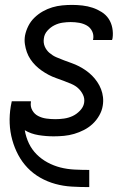

<svg xmlns="http://www.w3.org/2000/svg" viewBox="-20 -548 540 783"><path d="M343 215Q308 215 273 213Q238 211 205.5 202Q173 193 144 176.5Q115 160 92.5 136.5Q70 113 54.5 84Q39 55 30 22.5Q21 -10 19.5 -44.5Q18 -79 24 -115Q25 -120 26 -125Q27 -130 28 -135H106V-132Q103 -114 111.5 -98.5Q120 -83 135.5 -75Q151 -67 169 -64.5Q187 -62 206 -62Q223 -62 241 -64.5Q259 -67 275.5 -74.5Q292 -82 306 -96.5Q320 -111 323 -128Q326 -146 318.5 -161.5Q311 -177 299 -188Q287 -199 271.5 -205.5Q256 -212 240.5 -218Q225 -224 209 -229.5Q193 -235 178 -243Q163 -251 149.5 -260.5Q136 -270 124.5 -281.5Q113 -293 104 -306.5Q95 -320 89.5 -335.5Q84 -351 81.5 -368Q79 -385 82 -403Q86 -423 95.5 -442Q105 -461 120.5 -476Q136 -491 154.5 -501.5Q173 -512 193 -518Q213 -524 233.5 -526Q254 -528 274 -528Q295 -528 316.5 -525.5Q338 -523 357.5 -516.5Q377 -510 394.5 -499Q412 -488 423 -471.5Q434 -455 438 -434Q442 -413 439 -392L437 -385H359L360 -388Q363 -406 355.5 -421Q348 -436 334 -444Q320 -452 303 -455Q286 -458 268 -458Q252 -458 235 -455.5Q218 -453 202 -445Q186 -437 173.5 -423Q161 -409 159 -392Q156 -374 162.5 -358.5Q169 -343 182 -332Q195 -321 210 -314.5Q225 -308 241 -302Q257 -296 272.5 -290.5Q288 -285 302.5 -277.5Q317 -270 330.5 -260.5Q344 -251 355.5 -239.5Q367 -228 376.5 -214Q386 -200 392 -184.5Q398 -169 400 -152Q402 -135 399 -117Q396 -97 385 -77.5Q374 -58 358 -43Q342 -28 322.5 -18Q303 -8 282.5 -2Q262 4 241 6Q220 8 199 8Q168 8 137 3Q106 -2 81 -17Q86 12 98 37Q110 62 129.5 81.5Q149 101 174 114.5Q199 128 226.5 135Q254 142 284 143.5Q314 145 343 145H344V215Z"/></svg>

Font: Iosevka Term Curly Oblique
Style: Regular
Weight: 400
Italic angle: -9°
Designer: Belleve Invis
Foundry: Belleve Invis
Version: Version 32.3.0